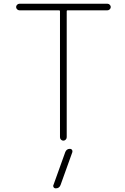

<svg xmlns="http://www.w3.org/2000/svg" viewBox="-20 -775 673 1030"><path d="M330.1 41Q336.9 23.4 355.5 23.4Q362.3 23.4 366.2 28.8Q370.1 34.2 368.2 41L304.7 217.8Q297.9 235.4 279.3 235.4Q271.5 235.4 267.6 229.5Q263.7 223.6 266.6 217.8ZM556.6 -719.7H341.8Q337.9 -719.7 337.9 -714.8V-39.1Q337.9 -31.2 332.5 -25.9Q327.1 -20.5 319.8 -20.5Q312.5 -20.5 307.1 -25.9Q301.8 -31.2 301.8 -39.1V-714.8Q301.8 -719.7 296.9 -719.7H84Q77.1 -719.7 71.8 -725.1Q66.4 -730.5 66.4 -737.3Q66.4 -744.1 71.8 -749.5Q77.1 -754.9 84 -754.9H556.6Q563.5 -754.9 568.8 -749.5Q574.2 -744.1 574.2 -737.3Q574.2 -730.5 568.8 -725.1Q563.5 -719.7 556.6 -719.7Z"/></svg>

Font: Gen Jyuu Gothic ExtraLight
Style: Regular
Weight: 100
Designer: [Source Han Sans]
Ryoko NISHIZUKA  (kana & ideographs); Paul D. Hunt (Latin, Greek & Cyrillic); Wenlong ZHANG  (bopomofo
Version: Version 1.002.20150607